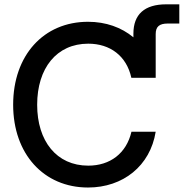

<svg xmlns="http://www.w3.org/2000/svg" viewBox="-20 -838 832 870"><path d="M378.9 11.7C537.6 11.7 660.6 -86.4 685.5 -241.2H575.7C552.7 -142.6 478.5 -87.4 379.9 -87.4C236.3 -87.4 148.4 -198.7 148.4 -363.3C148.4 -528.8 236.3 -640.1 379.9 -640.1C479 -640.1 553.7 -584.5 575.2 -485.4H685.5V-683.6C685.5 -717.3 701.7 -731.4 740.7 -731.4H792.5V-818.4H733.4C634.8 -818.4 584.5 -772.9 584.5 -685.5V-668.9C530.3 -713.9 459.5 -739.3 378.9 -739.3C177.7 -739.3 39.6 -587.4 39.6 -363.3C39.6 -140.6 178.2 11.7 378.9 11.7Z"/></svg>

Font: Inteeer Medium
Style: Regular
Weight: 500
Designer: Rasmus Andersson
Foundry: rsms
Version: Version 4.001;Glyphs 3.4 (3402)